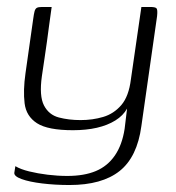

<svg xmlns="http://www.w3.org/2000/svg" viewBox="-20 -419 504 550"><path d="M179 111Q138 111 101 106.5Q64 102 42 94Q20 86 21 76L24 57Q39 66 63.5 72Q88 78 116.5 81.5Q145 85 173 85Q221 85 254.5 71Q288 57 309 26.5Q330 -4 337 -50L344 -108Q333 -88 310.5 -74Q288 -60 257.5 -53Q227 -46 189 -46Q117 -46 86 -66Q55 -86 50.5 -123Q46 -160 53 -209L75 -364Q77 -379 79 -386.5Q81 -394 85.5 -396.5Q90 -399 100 -399H128Q124 -373 121 -348.5Q118 -324 114.5 -300Q111 -276 107.5 -251.5Q104 -227 100 -201Q92 -144 106 -117Q120 -90 148.5 -82.5Q177 -75 211 -75Q245 -75 275.5 -84Q306 -93 327.5 -118Q349 -143 355 -192L385 -399H411Q424 -399 428 -395.5Q432 -392 430 -373L385 -58Q373 31 322.5 71Q272 111 179 111Z"/></svg>

Font: Genos Thin Light
Style: Italic
Weight: 300
Italic angle: -8°
Version: Version 1.010